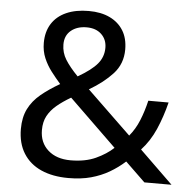

<svg xmlns="http://www.w3.org/2000/svg" viewBox="-52 -777 837 839"><g transform="rotate(5 366.0 -357.5)"><path d="M304 -725Q358 -725 396.5 -706.5Q435 -688 456 -654Q477 -620 477 -571Q477 -508 436.5 -464Q396 -420 334 -384L527 -198Q553 -229 569.5 -269.5Q586 -310 597 -357H686Q670 -293 646 -238Q622 -183 584 -142L730 0H611L524 -84Q493 -56 457 -35Q421 -14 377.5 -2Q334 10 278 10Q209 10 158.5 -12.5Q108 -35 80.5 -79Q53 -123 53 -186Q53 -237 71.5 -274Q90 -311 125 -340Q160 -369 207 -396Q186 -420 166 -446Q146 -472 133 -502.5Q120 -533 120 -569Q120 -618 142 -653Q164 -688 205.5 -706.5Q247 -725 304 -725ZM260 -341Q224 -320 198.5 -298.5Q173 -277 159 -251Q145 -225 145 -189Q145 -134 182 -101Q219 -68 281 -68Q345 -68 391 -89Q437 -110 468 -139ZM301 -653Q259 -653 232.5 -631Q206 -609 206 -570Q206 -534 225 -503.5Q244 -473 280 -436Q339 -470 364.5 -500.5Q390 -531 390 -571Q390 -607 366 -630Q342 -653 301 -653Z"/></g></svg>

Font: ubangla85
Style: Book
Weight: 400
Designer: Jelle Bosma - Monotype Design Team
Foundry: Monotype Imaging Inc.
Version: Version 2.003